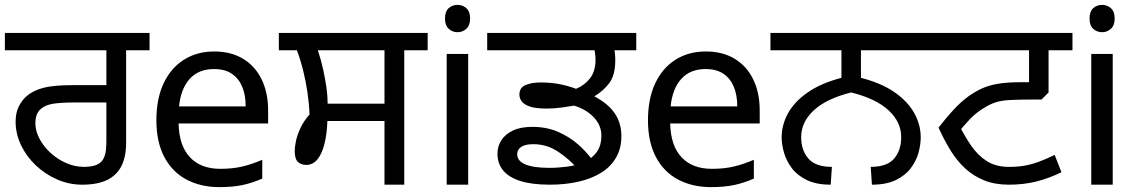

<svg xmlns="http://www.w3.org/2000/svg" viewBox="-27 -757 4666 787"><path d="M310 0Q256 0 207 -21.5Q158 -43 119.5 -79.5Q81 -116 59 -162.5Q37 -209 37 -258Q37 -294 49.5 -319.5Q62 -345 82 -363Q109 -386 150.5 -397Q192 -408 272 -408H409V-551H-7V-622H586V-551H490V-172Q490 -114 470.5 -76Q451 -38 411.5 -19Q372 0 310 0ZM317 -73Q340 -73 359 -78Q378 -83 390 -96Q399 -107 404 -124.5Q409 -142 409 -183V-337H282Q220 -337 189 -331.5Q158 -326 141 -311Q128 -300 123 -285Q118 -270 118 -252Q118 -220 135 -188Q152 -156 180.5 -130Q209 -104 244.5 -88.5Q280 -73 317 -73Z M851 -546Q920 -546 969.5 -516Q1019 -486 1045.5 -431.5Q1072 -377 1072 -304V-251H705Q707 -160 751.5 -112.5Q796 -65 876 -65Q927 -65 966.5 -74.5Q1006 -84 1048 -102V-25Q1007 -7 967 1.5Q927 10 872 10Q796 10 737.5 -21Q679 -52 646.5 -113.5Q614 -175 614 -264Q614 -352 643.5 -415Q673 -478 726.5 -512Q780 -546 851 -546ZM850 -474Q787 -474 750.5 -433.5Q714 -393 707 -321H980Q980 -367 966 -401Q952 -435 923.5 -454.5Q895 -474 850 -474Z M1549 0V-261H1315Q1313 -206 1302.5 -165.5Q1292 -125 1273.5 -103Q1255 -81 1228 -81Q1208 -81 1194.5 -93Q1181 -105 1181 -139Q1181 -154 1186 -178.5Q1191 -203 1204.5 -232Q1218 -261 1242 -288Q1240 -331 1233.5 -376.5Q1227 -422 1216 -466.5Q1205 -511 1190 -551H1116V-622H1726V-551H1630V0ZM1316 -332H1549V-551H1276Q1289 -511 1297.5 -472.5Q1306 -434 1311 -399Q1316 -364 1316 -332Z M1892 -536V0H1804V-536ZM1849 -737Q1869 -737 1884.5 -723.5Q1900 -710 1900 -681Q1900 -653 1884.5 -639Q1869 -625 1849 -625Q1827 -625 1812 -639Q1797 -653 1797 -681Q1797 -710 1812 -723.5Q1827 -737 1849 -737Z M2226 0Q2152 0 2104.5 -15.5Q2057 -31 2034.5 -59.5Q2012 -88 2012 -127Q2012 -157 2028 -182Q2044 -207 2075.5 -222Q2107 -237 2155 -237Q2213 -237 2259.5 -217Q2306 -197 2342 -165.5Q2378 -134 2401 -101L2339 -67Q2307 -104 2261 -135Q2215 -166 2159 -166Q2126 -166 2109.5 -155Q2093 -144 2093 -125Q2093 -97 2126.5 -83Q2160 -69 2225 -69Q2261 -69 2298.5 -74Q2336 -79 2367.5 -93Q2399 -107 2418.5 -133Q2438 -159 2438 -202Q2438 -243 2407 -276Q2376 -309 2326 -324Q2303 -320 2273.5 -316Q2244 -312 2213 -312Q2168 -312 2144 -320.5Q2120 -329 2111 -342Q2102 -355 2102 -369Q2102 -398 2127.5 -408.5Q2153 -419 2189 -419Q2229 -419 2264.5 -412.5Q2300 -406 2334 -393Q2369 -407 2391.5 -436Q2414 -465 2414 -512Q2414 -526 2411.5 -542.5Q2409 -559 2402 -578L2435 -551H1970V-622H2581V-551H2464L2487 -576Q2491 -560 2493 -543Q2495 -526 2495 -511Q2495 -449 2470.5 -416.5Q2446 -384 2409 -362Q2465 -333 2492.5 -293Q2520 -253 2520 -199Q2520 -149 2498.5 -111.5Q2477 -74 2438 -49.5Q2399 -25 2345 -12.5Q2291 0 2226 0Z M2866 -546Q2935 -546 2984.5 -516Q3034 -486 3060.5 -431.5Q3087 -377 3087 -304V-251H2720Q2722 -160 2766.5 -112.5Q2811 -65 2891 -65Q2942 -65 2981.5 -74.5Q3021 -84 3063 -102V-25Q3022 -7 2982 1.5Q2942 10 2887 10Q2811 10 2752.5 -21Q2694 -52 2661.5 -113.5Q2629 -175 2629 -264Q2629 -352 2658.5 -415Q2688 -478 2741.5 -512Q2795 -546 2866 -546ZM2865 -474Q2802 -474 2765.5 -433.5Q2729 -393 2722 -321H2995Q2995 -367 2981 -401Q2967 -435 2938.5 -454.5Q2910 -474 2865 -474Z M3378 0Q3319 0 3280 -19Q3241 -38 3218.5 -68Q3196 -98 3186.5 -131.5Q3177 -165 3177 -194Q3177 -245 3203 -292.5Q3229 -340 3283.5 -378Q3338 -416 3422 -438V-551H3131V-622H3793V-551H3502V-438Q3587 -416 3641 -378Q3695 -340 3721 -292.5Q3747 -245 3747 -194Q3747 -165 3738 -131.5Q3729 -98 3706.5 -68Q3684 -38 3645 -19Q3606 0 3547 0L3542 -73Q3609 -73 3638 -107Q3667 -141 3667 -195Q3667 -257 3615 -305Q3563 -353 3462 -378Q3361 -353 3309 -305Q3257 -257 3257 -195Q3257 -141 3286.5 -107Q3316 -73 3383 -73Z M4108 0Q4051 0 4007.5 -17.5Q3964 -35 3930 -66Q3896 -97 3869.5 -140Q3843 -183 3820 -234Q3852 -275 3881 -306.5Q3910 -338 3941 -361Q3969 -381 3997 -394Q4025 -407 4063 -413.5Q4101 -420 4156 -420H4191V-551H3779V-622H4369V-551H4271V-378L4242 -349H4205Q4147 -349 4112 -347Q4077 -345 4054 -337.5Q4031 -330 4007 -315Q3975 -296 3949.5 -269.5Q3924 -243 3893 -204L3900 -253Q3926 -200 3954 -159.5Q3982 -119 4019 -96Q4056 -73 4108 -73Q4145 -73 4173 -78Q4201 -83 4230 -93.5Q4259 -104 4296 -122L4324 -51Q4270 -25 4219 -12.5Q4168 0 4108 0Z M4534 -536V0H4446V-536ZM4491 -737Q4511 -737 4526.5 -723.5Q4542 -710 4542 -681Q4542 -653 4526.5 -639Q4511 -625 4491 -625Q4469 -625 4454 -639Q4439 -653 4439 -681Q4439 -710 4454 -723.5Q4469 -737 4491 -737Z"/></svg>

Font: gurmukhi115
Style: Regular
Weight: 400
Designer: Jelle Bosma - Monotype Design Team
Foundry: Monotype Imaging Inc.
Version: Version 2.003